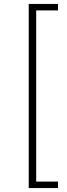

<svg xmlns="http://www.w3.org/2000/svg" viewBox="-20 -762 339 976"><path d="M275 194V161H164V-709H275V-742H126V194Z"/></svg>

Font: Montserrat-Alt1 ExtLt
Style: Regular
Weight: 200
Designer: Differentunic
Foundry: Differentunic
Version: Version 7.222